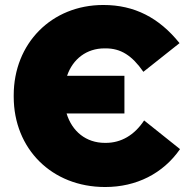

<svg xmlns="http://www.w3.org/2000/svg" viewBox="-20 -734 754 770"><path d="M401 16H402C527 16 634 -38 702 -136L558 -251C519 -192 466 -161 404 -161H401C325 -161 269 -207 247 -279H479V-430H249C272 -498 328 -540 399 -540H404C464 -540 509 -512 555 -446L700 -561C618 -663 519 -714 395 -714H394C187 -714 35 -560 35 -352V-346C35 -137 188 16 401 16Z"/></svg>

Font: Fixel Display Black
Style: Regular
Weight: 900
Designer: AlfaBravo + MacPaw
Foundry: Kyrylo Tkachov, Marchela Mozhyna, Serhii Makarenko, Maria Weinstein, Zakhar Kryvoshyya
Version: Version 1.211